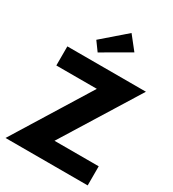

<svg xmlns="http://www.w3.org/2000/svg" viewBox="-264 -1294 1297 1437"><g transform="rotate(30 384.5 -576.0)"><path d="M237 -976 440 -1152 531 -1037 293 -899ZM753 -825 344 -165H726V0H16L424 -660H74V-825Z"/></g></svg>

Font: Hussar
Style: BoldWeb
Weight: 700
Foundry: Cannot Into Space Fonts
Version: Version 2.00